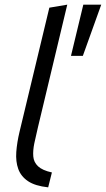

<svg xmlns="http://www.w3.org/2000/svg" viewBox="-20 -796 455 825"><path d="M187 9Q131 3 100.5 -17.5Q70 -38 58.5 -70Q47 -102 50 -143Q53 -184 64 -230L192 -763L269 -776L143 -249Q134 -212 127.5 -180.5Q121 -149 123 -124Q125 -99 143.5 -81.5Q162 -64 203 -55ZM285 -556 338 -776H415L336 -556Z"/></svg>

Font: Ubuntu Sans
Style: Italic
Weight: 400
Italic angle: -13.5°
Designer: Dalton Maag Ltd
Foundry: Dalton Maag Ltd
Version: Version 1.006